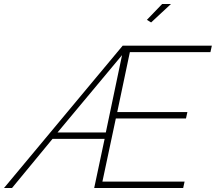

<svg xmlns="http://www.w3.org/2000/svg" viewBox="-103 -938 1077 958"><path d="M509 -710H954L947 -678H545L482 -379H832L825 -347H475L408 -32H818L811 0H367L419 -245H159L-43 0H-83ZM425 -277 506 -663 184 -277ZM651 -826 630 -839 706 -918H750Z"/></svg>

Font: Raleway Thin ExtraLight
Style: Italic
Weight: 250
Italic angle: -12°
Version: Version 4.026